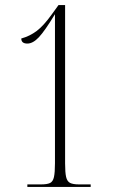

<svg xmlns="http://www.w3.org/2000/svg" viewBox="-20 -738 469 758"><path d="M88 0V-10H142Q166 -10 177.5 -15.5Q189 -21 193 -39Q197 -57 197 -93V-682Q157 -616 133.5 -591Q110 -566 88 -566Q64 -566 64 -586Q97 -595 124.5 -615.5Q152 -636 185 -682L211 -718H237V-93Q237 -57 241 -39.5Q245 -22 256.5 -16Q268 -10 292 -10H338V0Z"/></svg>

Font: Noto Serif Display ExtraCondensed ExtraLight
Style: Regular
Weight: 200
Width: 2
Designer: Monotype Design Team
Foundry: Monotype Imaging Inc.
Version: Version 2.009